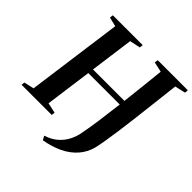

<svg xmlns="http://www.w3.org/2000/svg" viewBox="-241 -920 1255 1255"><g transform="rotate(45 387.0 -292.5)"><path d="M345.5 158 330.5 130.5Q380 115 413 86.5Q446 58 465.2 20.8Q484.5 -16.5 491.5 -57Q504 -121.5 514.8 -200Q525.5 -278.5 535.5 -362.5H245L201 -39L272.5 -23.5L269.5 0H-9.5L-6.5 -23.5L62.5 -39L153 -703.5L88.5 -719L91.5 -743H367.5L364.5 -719L291 -703.5L250 -401H540.5Q549.5 -477.5 557.8 -554.5Q566 -631.5 573.5 -703.5L503 -719L506.5 -743H785L782.5 -719L709 -702.5Q698 -608 688.2 -523Q678.5 -438 669.5 -365Q660.5 -292 652.2 -232Q644 -172 636.2 -126.8Q628.5 -81.5 621.5 -52Q606.5 5.5 569 48.2Q531.5 91 474.8 118.5Q418 146 345.5 158Z"/></g></svg>

Font: Merriweather 120pt SemiBold
Style: Italic
Weight: 600
Italic angle: -7.8°
Version: Version 2.101